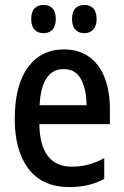

<svg xmlns="http://www.w3.org/2000/svg" viewBox="-20 -751 506 781"><path d="M263 10Q153 10 96.5 -63.5Q40 -137 40 -267Q40 -404 93.5 -477Q147 -550 240 -550Q301 -550 343 -519.5Q385 -489 406 -434.5Q427 -380 427 -308V-246H140Q143 -73 273 -73Q306 -73 337.5 -81Q369 -89 404 -108V-23Q343 10 263 10ZM141 -323H332Q332 -386 310 -428Q288 -470 239 -470Q149 -470 141 -323ZM157 -616Q134 -616 120.5 -630.5Q107 -645 107 -673Q107 -703 120.5 -717Q134 -731 157 -731Q180 -731 193.5 -717Q207 -703 207 -673Q207 -645 193.5 -630.5Q180 -616 157 -616ZM323 -616Q300 -616 286.5 -630.5Q273 -645 273 -673Q273 -703 286.5 -717Q300 -731 323 -731Q346 -731 359.5 -717Q373 -703 373 -673Q373 -645 359 -630.5Q345 -616 323 -616Z"/></svg>

Font: Noto Sans Condensed Medium
Style: Regular
Weight: 500
Width: 3
Designer: Monotype Design Team
Foundry: Monotype Imaging Inc.
Version: Version 2.013; ttfautohint (v1.8.4.7-5d5b)